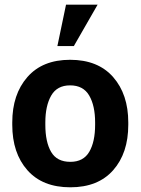

<svg xmlns="http://www.w3.org/2000/svg" viewBox="-20 -795 604 825"><path d="M32.7 -269Q32.7 -389.6 97.7 -463.9Q162.6 -538.1 281.2 -538.1Q400.9 -538.1 466.1 -463.9Q531.2 -389.6 531.2 -269V-258.8Q531.2 -137.2 466.3 -63.7Q401.4 9.8 282.2 9.8Q162.6 9.8 97.7 -63.7Q32.7 -137.2 32.7 -258.8ZM174.8 -258.8Q174.8 -185.1 199.7 -142.3Q224.6 -99.6 282.2 -99.6Q338.4 -99.6 363.5 -142.6Q388.7 -185.5 388.7 -258.8V-269Q388.7 -340.8 363.3 -384.5Q337.9 -428.2 281.2 -428.2Q225.1 -428.2 200 -384.3Q174.8 -340.3 174.8 -269ZM263.7 -774.9H399.4L297.4 -597.2H226.6Z"/></svg>

Font: Roboto Web
Style: Bold
Weight: 700
Designer: Google
Version: Version 1.200310; 2013